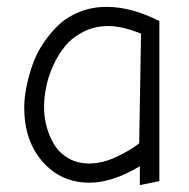

<svg xmlns="http://www.w3.org/2000/svg" viewBox="-20 -533 544 553"><path d="M439 -472.2Q358.9 -513.2 287.1 -513.2Q245.6 -513.2 209.7 -499Q173.8 -484.9 148.7 -460.9Q123.5 -437 103.8 -407Q84 -377 72.8 -344Q61.5 -311 55.7 -280.5Q49.8 -250 49.8 -223.1Q49.8 -127.4 102.8 -67.1Q155.8 -6.8 237.8 -6.8Q303.7 -6.8 382.8 -54.2V0L439 -11.2ZM235.8 -62Q201.7 -62.5 175.8 -77.9Q149.9 -93.3 135.5 -117.7Q121.1 -142.1 114 -169.2Q106.9 -196.3 106.9 -225.1Q106.9 -252 112.8 -281.7Q118.7 -311.5 132.8 -343.3Q147 -375 167.5 -400.1Q188 -425.3 220.5 -441.7Q252.9 -458 292 -458Q332.5 -458 386.2 -436L380.9 -120.1Q355.5 -100.1 315.2 -81.1Q274.9 -62 235.8 -62Z"/></svg>

Font: Comic Neue Angular
Style: Regular
Weight: 400
Designer: Craig Rozynski
Foundry: Craig Rozynski
Version: Version 2.003